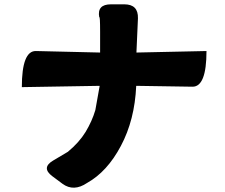

<svg xmlns="http://www.w3.org/2000/svg" viewBox="-20 -821 1040 888"><path d="M443 -674Q443 -749 439 -741Q428 -801 493 -801H555Q620 -801 618 -736L611 -578L935 -585Q935 -419 870 -420L610 -424Q603 -266 539 -146Q476 -27 383 25Q321 67 269 29L222 -6Q170 -45 225 -78L294 -119Q346 -162 376 -211Q406 -261 421 -312L441 -424L81 -418Q81 -586 146 -585L443 -578Z"/></svg>

Font: Swei Half Moon CJK SC
Style: Black
Weight: 900
Version: Version 2.071